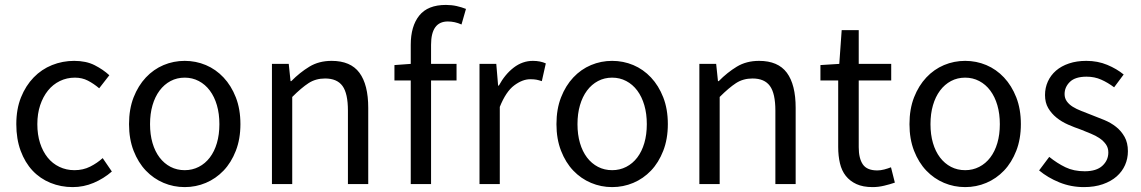

<svg xmlns="http://www.w3.org/2000/svg" viewBox="-20 -744 4611 776"><path d="M45.9 -242.2Q45.9 -303.2 64.9 -350.6Q84 -397.9 116 -430.9Q147.9 -463.9 190.4 -481Q232.9 -498 279.8 -498Q328.1 -498 362.5 -480.5Q397 -462.9 421.9 -439.9L380.9 -387.2Q358.9 -405.8 335.4 -418Q312 -430.2 282.7 -430.2Q250 -430.2 221.9 -416.5Q193.8 -402.8 173.8 -377.9Q153.8 -353 142.3 -318.6Q130.9 -284.2 130.9 -242.2Q130.9 -200.2 141.8 -166Q152.8 -131.8 172.4 -107.4Q191.9 -83 220 -69.6Q248 -56.2 280.8 -56.2Q315.9 -56.2 344.5 -70.6Q373 -85 395 -105L432.1 -50.8Q398.9 -22 358.4 -4.9Q317.9 12.2 273.9 12.2Q226.1 12.2 184.1 -4.9Q142.1 -22 111.6 -54.4Q81.1 -86.9 63.5 -134.5Q45.9 -182.1 45.9 -242.2Z M501.5 -242.2Q501.5 -303.2 520 -350.6Q538.6 -397.9 569.6 -430.9Q600.6 -463.9 641.1 -481Q681.6 -498 726.6 -498Q771.5 -498 812 -481Q852.5 -463.9 883.5 -430.9Q914.6 -397.9 933.1 -350.6Q951.7 -303.2 951.7 -242.2Q951.7 -182.1 933.1 -134.5Q914.6 -86.9 883.5 -54.4Q852.5 -22 812 -4.9Q771.5 12.2 726.6 12.2Q681.6 12.2 641.1 -4.9Q600.6 -22 569.6 -54.4Q538.6 -86.9 520 -134.5Q501.5 -182.1 501.5 -242.2ZM586.4 -242.2Q586.4 -200.2 596.4 -166Q606.4 -131.8 625 -107.4Q643.6 -83 669.4 -69.6Q695.3 -56.2 726.6 -56.2Q757.3 -56.2 783.4 -69.6Q809.6 -83 828.1 -107.4Q846.7 -131.8 856.7 -166Q866.7 -200.2 866.7 -242.2Q866.7 -284.2 856.7 -318.6Q846.7 -353 828.1 -377.9Q809.6 -402.8 783.4 -416.5Q757.3 -430.2 726.6 -430.2Q695.3 -430.2 669.4 -416.5Q643.6 -402.8 625 -377.9Q606.4 -353 596.4 -318.6Q586.4 -284.2 586.4 -242.2Z M1079.1 -485.8H1147L1154.3 -416H1157.2Q1191.9 -451.2 1230.5 -474.6Q1269 -498 1320.3 -498Q1397 -498 1432.6 -450Q1468.3 -401.9 1468.3 -308.1V0H1386.2V-296.9Q1386.2 -366.2 1364.3 -396.5Q1342.3 -426.8 1293.9 -426.8Q1255.9 -426.8 1227.1 -408Q1198.2 -389.2 1161.1 -352.1V0H1079.1Z M1845.2 -645Q1818.4 -657.2 1790 -657.2Q1722.2 -657.2 1722.2 -563V-485.8H1825.2V-418.9H1722.2V0H1640.1V-418.9H1574.2V-481L1640.1 -485.8V-563Q1640.1 -638.2 1674.6 -681.2Q1709 -724.1 1782.2 -724.1Q1805.2 -724.1 1825.7 -719.5Q1846.2 -714.8 1863.3 -708Z M1918 -485.8H1985.8L1993.2 -397.9H1996.1Q2021 -443.8 2056.4 -470.9Q2091.8 -498 2133.8 -498Q2163.1 -498 2186 -487.8L2169.9 -416Q2158.2 -419.9 2148.2 -421.9Q2138.2 -423.8 2123 -423.8Q2091.8 -423.8 2058.3 -398.9Q2024.9 -374 2000 -312V0H1918Z M2229 -242.2Q2229 -303.2 2247.6 -350.6Q2266.1 -397.9 2297.1 -430.9Q2328.1 -463.9 2368.7 -481Q2409.2 -498 2454.1 -498Q2499 -498 2539.6 -481Q2580.1 -463.9 2611.1 -430.9Q2642.1 -397.9 2660.6 -350.6Q2679.2 -303.2 2679.2 -242.2Q2679.2 -182.1 2660.6 -134.5Q2642.1 -86.9 2611.1 -54.4Q2580.1 -22 2539.6 -4.9Q2499 12.2 2454.1 12.2Q2409.2 12.2 2368.7 -4.9Q2328.1 -22 2297.1 -54.4Q2266.1 -86.9 2247.6 -134.5Q2229 -182.1 2229 -242.2ZM2314 -242.2Q2314 -200.2 2324 -166Q2334 -131.8 2352.5 -107.4Q2371.1 -83 2397 -69.6Q2422.9 -56.2 2454.1 -56.2Q2484.9 -56.2 2511 -69.6Q2537.1 -83 2555.7 -107.4Q2574.2 -131.8 2584.2 -166Q2594.2 -200.2 2594.2 -242.2Q2594.2 -284.2 2584.2 -318.6Q2574.2 -353 2555.7 -377.9Q2537.1 -402.8 2511 -416.5Q2484.9 -430.2 2454.1 -430.2Q2422.9 -430.2 2397 -416.5Q2371.1 -402.8 2352.5 -377.9Q2334 -353 2324 -318.6Q2314 -284.2 2314 -242.2Z M2806.6 -485.8H2874.5L2881.8 -416H2884.8Q2919.4 -451.2 2958 -474.6Q2996.6 -498 3047.9 -498Q3124.5 -498 3160.2 -450Q3195.8 -401.9 3195.8 -308.1V0H3113.8V-296.9Q3113.8 -366.2 3091.8 -396.5Q3069.8 -426.8 3021.5 -426.8Q2983.4 -426.8 2954.6 -408Q2925.8 -389.2 2888.7 -352.1V0H2806.6Z M3367.7 -418.9H3295.9V-481L3372.1 -485.8L3381.8 -622.1H3450.7V-485.8H3582V-418.9H3450.7V-148.9Q3450.7 -104 3467.3 -79.6Q3483.9 -55.2 3525.9 -55.2Q3539.1 -55.2 3554 -59.1Q3568.8 -63 3581.1 -67.9L3596.7 -5.9Q3576.7 1 3553.2 6.6Q3529.8 12.2 3506.8 12.2Q3467.8 12.2 3441.4 0Q3415 -12.2 3398.4 -33.2Q3381.8 -54.2 3374.8 -84Q3367.7 -113.8 3367.7 -149.9Z M3655.8 -242.2Q3655.8 -303.2 3674.3 -350.6Q3692.9 -397.9 3723.9 -430.9Q3754.9 -463.9 3795.4 -481Q3835.9 -498 3880.9 -498Q3925.8 -498 3966.3 -481Q4006.8 -463.9 4037.8 -430.9Q4068.8 -397.9 4087.4 -350.6Q4106 -303.2 4106 -242.2Q4106 -182.1 4087.4 -134.5Q4068.8 -86.9 4037.8 -54.4Q4006.8 -22 3966.3 -4.9Q3925.8 12.2 3880.9 12.2Q3835.9 12.2 3795.4 -4.9Q3754.9 -22 3723.9 -54.4Q3692.9 -86.9 3674.3 -134.5Q3655.8 -182.1 3655.8 -242.2ZM3740.7 -242.2Q3740.7 -200.2 3750.7 -166Q3760.7 -131.8 3779.3 -107.4Q3797.9 -83 3823.7 -69.6Q3849.6 -56.2 3880.9 -56.2Q3911.6 -56.2 3937.7 -69.6Q3963.9 -83 3982.4 -107.4Q4001 -131.8 4011 -166Q4021 -200.2 4021 -242.2Q4021 -284.2 4011 -318.6Q4001 -353 3982.4 -377.9Q3963.9 -402.8 3937.7 -416.5Q3911.6 -430.2 3880.9 -430.2Q3849.6 -430.2 3823.7 -416.5Q3797.9 -402.8 3779.3 -377.9Q3760.7 -353 3750.7 -318.6Q3740.7 -284.2 3740.7 -242.2Z M4220.7 -109.9Q4252.9 -84 4286.4 -67.9Q4319.8 -51.8 4363.8 -51.8Q4411.6 -51.8 4435.5 -74Q4459.5 -96.2 4459.5 -127.9Q4459.5 -147 4449.5 -160.9Q4439.5 -174.8 4424.1 -185.3Q4408.7 -195.8 4388.7 -203.9Q4368.7 -211.9 4348.6 -220.2Q4322.8 -229 4296.6 -240.5Q4270.5 -252 4250 -268.6Q4229.5 -285.2 4216.6 -307.1Q4203.6 -329.1 4203.6 -359.9Q4203.6 -389.2 4215.1 -414.6Q4226.6 -439.9 4248 -458.5Q4269.5 -477.1 4300.5 -487.5Q4331.5 -498 4370.6 -498Q4416.5 -498 4455.1 -481.9Q4493.7 -465.8 4521.5 -442.9L4482.9 -391.1Q4457.5 -410.2 4430.7 -422.1Q4403.8 -434.1 4371.6 -434.1Q4325.7 -434.1 4304.2 -413.1Q4282.7 -392.1 4282.7 -363.8Q4282.7 -347.2 4291.7 -334.5Q4300.8 -321.8 4315.7 -312.5Q4330.6 -303.2 4350.1 -295.7Q4369.6 -288.1 4390.6 -279.8Q4416.5 -270 4443.1 -259Q4469.7 -248 4490.7 -231.4Q4511.7 -214.8 4525.1 -190.9Q4538.6 -167 4538.6 -132.8Q4538.6 -103 4527.1 -76.9Q4515.6 -50.8 4493.2 -31Q4470.7 -11.2 4437.3 0.5Q4403.8 12.2 4360.8 12.2Q4308.6 12.2 4261.7 -6.8Q4214.8 -25.9 4179.7 -55.2Z"/></svg>

Font: Pyidaungsu Numbers
Style: Regular
Weight: 400
Designer: Sun Tun
Foundry: MCF
Version: Version 2.053; ttfautohint (v1.8.2)